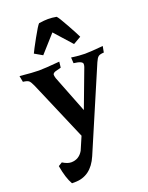

<svg xmlns="http://www.w3.org/2000/svg" viewBox="-187 -762 838 1089"><g transform="rotate(-20 232.0 -217.0)"><path d="M70 244H53Q29 203 16 127L39 113Q68 131 90 131Q137 131 162 88L196 9L43 -348Q31 -375 22 -382Q13 -389 -12 -392L-19 -429Q61 -421 96 -421Q131 -421 221 -429L217 -394Q215 -393 206.5 -391Q198 -389 192.5 -387.5Q187 -386 180 -384Q166 -378 166 -369Q166 -362 170 -348L258 -123L344 -352Q347 -361 347 -369Q347 -387 294 -393L292 -428Q341 -421 374 -421Q407 -421 483 -428L476 -391Q452 -390 442.5 -382.5Q433 -375 423 -352L213 139Q168 244 70 244ZM188 -673Q221 -678 244 -678Q267 -678 294 -673Q304 -664 338.5 -601.5Q373 -539 381 -521L334 -494L241 -598L148 -494L101 -521Q109 -539 143.5 -601.5Q178 -664 188 -673Z"/></g></svg>

Font: Buenard
Style: Bold
Weight: 700
Foundry: FontFuror
Version: Version 1.002 2011